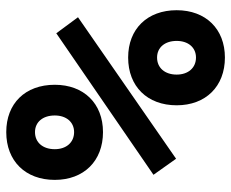

<svg xmlns="http://www.w3.org/2000/svg" viewBox="-84 -660 753 626"><g transform="rotate(-90 293.0 -346.5)"><path d="M175.8 -387.7C269 -387.7 330.1 -450.2 330.1 -544.9C330.1 -641.6 269 -703.1 175.8 -703.1C81.5 -703.1 20 -640.6 20 -544.9C20 -450.2 81.5 -387.7 175.8 -387.7ZM418.9 9.8C512.2 9.8 573.2 -52.7 573.2 -147.5C573.2 -243.2 512.2 -305.7 418.9 -305.7C324.7 -305.7 263.2 -243.2 263.2 -147.5C263.2 -52.7 324.7 9.8 418.9 9.8ZM88.9 -149.4 550.3 -469.2 498 -540 36.6 -223.1ZM175.8 -481.9C142.1 -481.9 120.1 -507.3 120.1 -544.9C120.1 -584 142.1 -609.4 175.8 -609.4C208.5 -609.4 230 -584 230 -544.9C230 -507.3 208.5 -481.9 175.8 -481.9ZM418.9 -84.5C385.3 -84.5 363.3 -109.9 363.3 -147.5C363.3 -186 385.3 -211.4 418.9 -211.4C451.7 -211.4 473.1 -186 473.1 -147.5C473.1 -109.9 451.7 -84.5 418.9 -84.5Z"/></g></svg>

Font: Cascadia Mono SemiBold
Style: Regular
Weight: 600
Monospace: yes
Designer: Aaron Bell
Foundry: Saja Typeworks
Version: Version 2404.023